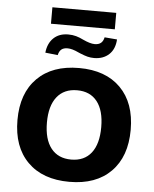

<svg xmlns="http://www.w3.org/2000/svg" viewBox="-57 -883 754 942"><g transform="rotate(5 319.5 -412.0)"><path d="M40 -269.8Q40 -401.9 114 -475.8Q187.9 -549.8 319.6 -549.8Q450.6 -549.8 524.1 -475.8Q597.7 -401.9 597.7 -269.8Q597.7 -137.5 524.1 -63.4Q450.6 10.7 319.6 10.7Q187.9 10.7 114 -63.4Q40 -137.5 40 -269.8ZM452.6 -270Q452.6 -352.1 418.1 -396.1Q383.5 -440.2 319.2 -440.2Q254.9 -440.2 220 -396.1Q185.1 -352.1 185.1 -270Q185.1 -187.3 220 -143.1Q254.9 -98.9 319.2 -98.9Q383.5 -98.9 418.1 -143.1Q452.6 -187.3 452.6 -270ZM162.6 -835.2H477.1V-754.2H162.6ZM252 -709.2Q273.2 -709.2 290.9 -704.2Q308.6 -699.2 327.6 -689.7Q343.8 -682.1 358.5 -677.7Q373.3 -673.3 385 -673.3Q404.3 -673.3 415.4 -682.4Q426.5 -691.4 430.7 -710.7L492.2 -705.6Q489.5 -657.7 461.1 -631.3Q432.6 -605 387.9 -605Q370.6 -605 355.3 -608.9Q340.1 -612.8 318.4 -621.8L309.3 -625.7Q293.5 -633.3 279.8 -637.2Q266.1 -641.1 254.6 -641.1Q234.9 -641.1 224 -632Q213.1 -622.8 209 -603.8L147.5 -610.4Q152.3 -656.5 179.8 -682.9Q207.3 -709.2 252 -709.2Z"/></g></svg>

Font: Min Sans VF VF
Style: Regular
Weight: 400
Designer: Jinseong-Kim, NotoSansCJK, Nunito
Foundry: Jinseong-Kim
Version: Version 1.420;Glyphs 3.1.2 (3151)